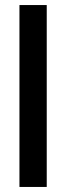

<svg xmlns="http://www.w3.org/2000/svg" viewBox="-20 -740 260 760"><path d="M57 0V-720H165V0Z"/></svg>

Font: Orbitron
Style: Regular
Weight: 500
Designer: Matt McInerney
Foundry: Matt McInerney
Version: 1.000